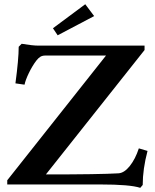

<svg xmlns="http://www.w3.org/2000/svg" viewBox="-20 -881 739 917"><path d="M255.4 -712.4 232.9 -746.1 387.2 -860.8 429.7 -804.2ZM649.9 16.1Q601.6 0 459 0H14.6V-20L486.3 -615.7H196.3Q182.6 -615.7 173.1 -610.1Q163.6 -604.5 153.3 -591.3Q133.8 -565.4 117.7 -532Q101.6 -498.5 97.2 -476.6L53.7 -482.9Q69.3 -599.1 69.3 -657.7L83.5 -671.9Q135.3 -663.1 164.1 -663.1H670.4V-642.1L199.2 -47.9Q457.5 -47.9 545.4 -53.2Q573.2 -54.7 599.9 -88.1Q626.5 -121.6 643.1 -172.4L684.6 -160.2Q661.6 -73.2 661.6 2.4Z"/></svg>

Font: Elstob 6pt SemiBold
Style: Regular
Weight: 600
Designer: Peter S. Baker
Version: Version 1.015